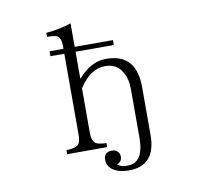

<svg xmlns="http://www.w3.org/2000/svg" viewBox="-91 -876 1182 1076"><g transform="rotate(-10 500.0 -338.5)"><path d="M314 -611.3H234.9V-639.2H314V-654.3Q314 -703.6 291 -714.4Q275.4 -721.2 234.9 -721.2V-744.1Q308.6 -750 377.9 -772.9V-639.2H595.7V-611.3H377.9V-457Q450.7 -542.5 539.6 -542.5Q710.9 -542.5 710.9 -351.1V-80.1Q710.9 95.7 558.1 95.7Q497.6 95.7 463.9 69.8Q436 48.3 436 15.6Q436 -30.3 481.9 -30.3Q502.9 -30.3 515.1 -17.1Q525.9 -5.9 525.9 11.7Q525.9 39.1 497.6 50.8Q513.7 67.9 554.7 67.9Q647 67.9 647 -74.2V-353Q647 -407.7 626 -445.3Q594.7 -503.4 526.9 -503.4Q441.9 -503.4 377.9 -403.3V-152.3Q377.9 -98.6 403.8 -86.4Q420.4 -78.6 460 -77.1V-54.2H231.9V-77.1Q291 -78.6 303.7 -100.1Q314 -114.3 314 -152.3Z"/></g></svg>

Font: I.Ming
Style: Regular
Weight: 400
Designer: Ichiten Fonts Project
Version: Version 6.11; Dec 27, 2019